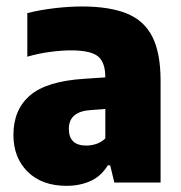

<svg xmlns="http://www.w3.org/2000/svg" viewBox="-20 -578 574 608"><path d="M191 10.5Q113 10.5 67.8 -34Q22.5 -78.5 22.5 -151Q22.5 -230.5 75 -275.8Q127.5 -321 247 -328.5L313.5 -333Q313.5 -381 290 -399.8Q266.5 -418.5 205 -418.5Q175 -418.5 137.8 -413.5Q100.5 -408.5 66.5 -398.5V-536.5Q105.5 -546.5 152.2 -552Q199 -557.5 239.5 -557.5Q326.5 -557.5 381.5 -535.2Q436.5 -513 462.5 -461.5Q488.5 -410 488.5 -322.5V0H342L329 -54.5H321.5Q300 -19.5 266 -4.5Q232 10.5 191 10.5ZM198 -170Q198 -117 253.5 -117Q268.5 -117 284.2 -122Q300 -127 313.5 -139.5V-233L267.5 -229.5Q198 -225 198 -170Z"/></svg>

Font: Encode Sans SemiCondensed SemiCondensed ExtraBold
Style: Regular
Weight: 800
Width: 4
Designer: Multiple Designers
Foundry: Impallari Type
Version: Version 3.000; ttfautohint (v1.8.3) -l 8 -r 50 -G 200 -x 14 